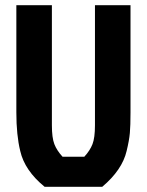

<svg xmlns="http://www.w3.org/2000/svg" viewBox="-20 -720 566 740"><path d="M221 -116H305Q327 -140 336.5 -164.5Q346 -189 346 -237V-700H483V-287Q483 -236 480.5 -207.5Q478 -179 468 -138Q451 -65 374 0H152Q75 -63 58 -138Q43 -199 43 -287V-700H180V-237Q180 -189 189.5 -164.5Q199 -140 221 -116Z"/></svg>

Font: Jockey One
Style: Regular
Weight: 400
Designer: TypeTogether
Foundry: TypeTogether
Version: Version 1.002